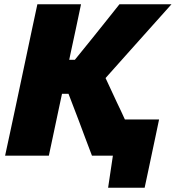

<svg xmlns="http://www.w3.org/2000/svg" viewBox="-20 -733 828 904"><path d="M4 0Q16.5 -56.5 27.5 -109Q38.5 -161.5 53.5 -230.5L105 -473.5Q120 -543.5 131.5 -598.8Q143 -654 156 -713H361.5Q349.5 -654.5 337.5 -599Q325.5 -543.5 310.5 -473.5L306 -451.5H332.5L415.5 -554Q444 -589.5 473.8 -626.8Q503.5 -664 542.5 -713H787.5Q734.5 -653.5 683 -596.2Q631.5 -539 580 -481L477 -365.5L530.5 -250.5Q539.5 -232 549 -211.8Q558.5 -191.5 568 -170.5H729Q720.5 -130 711.8 -88.5Q703 -47 694.5 -7Q686 32.5 677.8 72.2Q669.5 112 661 151H489L511.5 0H413Q396 -45 381 -84.5Q366 -124 351.5 -163.5L302.5 -291.5H272L259 -231Q244.5 -162 233.2 -109.2Q222 -56.5 210 0Z"/></svg>

Font: Commissioner ExtraBold
Style: Italic
Weight: 800
Italic angle: -12°
Designer: Kostas Bartsokas
Foundry: Kostas Bartsokas
Version: Version 1.000; ttfautohint (v1.8.3)